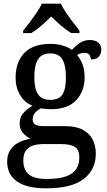

<svg xmlns="http://www.w3.org/2000/svg" viewBox="-20 -786 582 1046"><path d="M232 240Q125 240 72 202Q19 164 19 95Q19 57 36 31Q53 5 82 -10Q111 -25 146 -30Q125 -40 106 -60.5Q87 -81 87 -114Q87 -144 104.5 -166.5Q122 -189 157 -210Q114 -227 89.5 -268Q65 -309 65 -362Q65 -448 112.5 -497.5Q160 -547 257 -547Q293 -547 324.5 -537Q356 -527 372 -514Q383 -527 397.5 -539.5Q412 -552 430 -560Q448 -568 470 -568Q501 -568 516.5 -552.5Q532 -537 532 -515Q532 -494 519 -478Q506 -462 475 -462Q475 -475 467.5 -486.5Q460 -498 441 -498Q429 -498 419 -495Q409 -492 400 -486Q418 -465 429.5 -435.5Q441 -406 441 -364Q441 -290 395.5 -240.5Q350 -191 257 -191Q245 -191 229 -192.5Q213 -194 203 -196Q185 -187 171.5 -172Q158 -157 158 -135Q158 -118 170 -108.5Q182 -99 217 -99H332Q393 -99 430 -79.5Q467 -60 484.5 -26.5Q502 7 502 51Q502 138 436 189Q370 240 232 240ZM234 189Q303 189 342 174Q381 159 396.5 133Q412 107 412 72Q412 29 387.5 14Q363 -1 315 -1H213Q187 -1 162.5 6Q138 13 122.5 32Q107 51 107 90Q107 119 118.5 141.5Q130 164 157.5 176.5Q185 189 234 189ZM254 -242Q286 -242 304.5 -255Q323 -268 331 -295.5Q339 -323 339 -365Q339 -408 330.5 -437.5Q322 -467 303.5 -481Q285 -495 253 -495Q222 -495 203 -480.5Q184 -466 175.5 -436.5Q167 -407 167 -364Q167 -302 187.5 -272Q208 -242 254 -242ZM106 -619Q122 -638 141.5 -664Q161 -690 179.5 -717Q198 -744 208 -766H311Q322 -744 340 -717Q358 -690 378 -664Q398 -638 413 -619V-606H368Q350 -617 330.5 -632Q311 -647 292.5 -664Q274 -681 259 -696Q244 -681 225.5 -664Q207 -647 188 -632Q169 -617 151 -606H106Z"/></svg>

Font: ET Text
Style: Regular
Weight: 470
Designer: Monotype Design Team
Foundry: Monotype Imaging Inc.
Version: Version 2.009